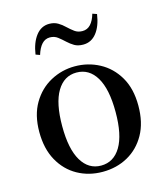

<svg xmlns="http://www.w3.org/2000/svg" viewBox="-118 -877 848 983"><g transform="rotate(-15 306.0 -385.5)"><path d="M305 16Q232 16 172.5 -17Q113 -50 78 -113Q43 -176 43 -265Q43 -354 79.5 -416Q116 -478 176 -510.5Q236 -543 305 -543Q375 -543 435 -511Q495 -479 531.5 -417Q568 -355 568 -265Q568 -175 533 -112.5Q498 -50 438.5 -17Q379 16 305 16ZM305 -17Q372 -17 409.5 -79.5Q447 -142 447 -263Q447 -385 409.5 -447.5Q372 -510 305 -510Q239 -510 201.5 -447.5Q164 -385 164 -263Q164 -142 201.5 -79.5Q239 -17 305 -17ZM127 -653Q136 -714 164 -750.5Q192 -787 235 -787Q261 -787 280.5 -775.5Q300 -764 315 -749Q333 -732 350 -719.5Q367 -707 391 -707Q417 -707 434.5 -726Q452 -745 462 -780L485 -772Q476 -710 448 -674.5Q420 -639 377 -639Q349 -639 330.5 -650Q312 -661 296 -676Q279 -692 261.5 -705.5Q244 -719 220 -719Q195 -719 177.5 -700Q160 -681 149 -645Z"/></g></svg>

Font: Noto Serif JP ExtraLight SemiBold
Style: Regular
Weight: 600
Version: Version 2.003-H1;hotconv 1.1.1;makeotfexe 2.6.0